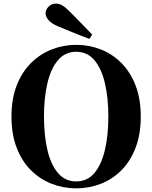

<svg xmlns="http://www.w3.org/2000/svg" viewBox="-20 -1013 835 1053"><path d="M485.8 -823.2 470.2 -799.8Q426.3 -815.9 384 -833.3Q341.8 -850.6 298.8 -868.2Q259.3 -885.3 244.6 -904.3Q230 -923.3 230 -939.9Q230 -959.5 246.1 -976.3Q262.2 -993.2 287.1 -993.2Q304.2 -993.2 321.8 -983.2Q339.4 -973.1 365.2 -946.8Q393.6 -918 424.3 -886.7Q455.1 -855.5 485.8 -823.2ZM397.9 20Q327.6 20 263.7 -4.9Q199.7 -29.8 149.9 -79.1Q100.1 -128.4 71.5 -202.4Q43 -276.4 43 -374Q43 -470.7 71.5 -544.2Q100.1 -617.7 149.9 -667.2Q199.7 -716.8 263.7 -741.9Q327.6 -767.1 397.9 -767.1Q468.3 -767.1 532.2 -742.2Q596.2 -717.3 645.5 -667.7Q694.8 -618.2 723.4 -544.7Q752 -471.2 752 -374Q752 -276.4 723.6 -202.6Q695.3 -128.9 646 -79.3Q596.7 -29.8 532.7 -4.9Q468.8 20 397.9 20ZM397.9 -18.1Q459 -18.1 497.8 -64.2Q536.6 -110.4 555.4 -190.7Q574.2 -271 574.2 -374Q574.2 -476.1 555.4 -556.4Q536.6 -636.7 497.8 -682.9Q459 -729 397.9 -729Q336.9 -729 297.9 -682.9Q258.8 -636.7 240 -556.4Q221.2 -476.1 221.2 -374Q221.2 -271 240 -190.7Q258.8 -110.4 297.9 -64.2Q336.9 -18.1 397.9 -18.1Z"/></svg>

Font: Source Han Serif TW Heavy
Style: Regular
Weight: 900
Designer: Ryoko NISHIZUKA Ë•øÂ°öÊ∂ºÂ≠ê (kana & ideographs); Frank Grie√ühammer (Latin, Greek & Cyrillic); Wenlong ZHANG Âº†ÊñáÈæô 
Foundry: Adobe
Version: Version 2.003;hotconv 1.1.1;makeotfexe 2.6.0